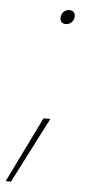

<svg xmlns="http://www.w3.org/2000/svg" viewBox="-128 -537 318 722"><g transform="rotate(5 31.0 -176.0)"><path d="M122.1 -499.5Q127.9 -492.2 126 -480Q124 -467.8 115.2 -460.4Q106.4 -453.1 95.2 -453.1Q84 -453.1 78.1 -460.4Q72.3 -467.8 74.2 -480Q76.2 -492.2 85 -499.5Q93.8 -506.8 105 -506.8Q116.2 -506.8 122.1 -499.5ZM-78.1 154.8 43 -92.8H68.8L-58.1 154.8Z"/></g></svg>

Font: SVN-Poppins Thin
Style: Italic
Weight: 100
Italic angle: -10°
Designer: Ninad Kale (Devanagari), Jonny Pinhorn (Latin)
Foundry: Indian Type Foundry
Version: Version 3.002 2017